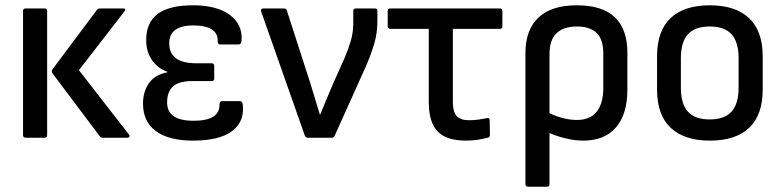

<svg xmlns="http://www.w3.org/2000/svg" viewBox="-20 -520 2956 725"><path d="M368 0Q361 0 357 -5L179 -242Q173 -251 178 -258L347 -484Q351 -488 359 -488H445Q458 -488 450 -477L278 -255L467 -12Q471 -7 468.5 -3.5Q466 0 460 0ZM77 0Q67 0 67 -10V-479Q67 -488 77 -488H149Q158 -488 158 -479V-10Q158 0 149 0Z M709 11Q618 11 569 -24.5Q520 -60 520 -129Q520 -174 542.5 -206Q565 -238 612 -247V-249Q575 -262 553.5 -293.5Q532 -325 532 -369Q532 -435 575.5 -467.5Q619 -500 709 -500Q799 -500 848 -463.5Q897 -427 892 -366Q891 -352 880 -352H811Q802 -352 802 -365Q803 -394 779.5 -409Q756 -424 709 -424Q666 -424 642.5 -407.5Q619 -391 619 -356Q619 -319 644.5 -300Q670 -281 723 -281H779Q789 -281 789 -271V-223Q789 -214 779 -214H708Q656 -214 633.5 -194Q611 -174 611 -133Q611 -99 635.5 -81.5Q660 -64 712 -64Q760 -64 784.5 -79Q809 -94 809 -125Q809 -138 817 -138H887Q896 -138 897 -122Q903 -59 855 -24Q807 11 709 11Z M1142 0Q1134 0 1131 -8L966 -477Q963 -488 975 -488H1052Q1061 -488 1063 -481L1152 -205Q1161 -176 1170 -146Q1179 -116 1188 -87H1189Q1200 -114 1212 -143Q1224 -172 1236 -200L1282 -303Q1296 -336 1305 -367Q1314 -398 1314 -435V-479Q1314 -488 1324 -488H1396Q1405 -488 1405 -479V-439Q1405 -395 1393 -354.5Q1381 -314 1361 -268L1244 -8Q1241 0 1233 0Z M1740 11Q1692 11 1661 -3.5Q1630 -18 1614.5 -50.5Q1599 -83 1599 -137V-411H1455Q1444 -411 1444 -420V-479Q1444 -488 1454 -488H1867Q1877 -488 1877 -479V-420Q1877 -411 1867 -411H1690V-135Q1690 -98 1704.5 -82Q1719 -66 1750 -66Q1770 -66 1787.5 -68.5Q1805 -71 1819 -74Q1829 -76 1829 -66L1830 -10Q1830 -1 1821 0Q1806 4 1785.5 7.5Q1765 11 1740 11Z M1974 185Q1964 185 1964 175V-319Q1964 -407 2013 -453.5Q2062 -500 2158 -500Q2254 -500 2301.5 -455Q2349 -410 2349 -321V-181Q2349 -89 2306 -39Q2263 11 2182 11Q2148 11 2109.5 1Q2071 -9 2043 -24L2041 -100Q2069 -84 2100 -75.5Q2131 -67 2158 -67Q2208 -67 2233 -98Q2258 -129 2258 -188V-319Q2258 -371 2233 -395.5Q2208 -420 2158 -420Q2109 -420 2082 -395Q2055 -370 2055 -316V175Q2055 185 2046 185Z M2660 11Q2564 11 2512.5 -37.5Q2461 -86 2461 -182V-307Q2461 -403 2512 -451.5Q2563 -500 2660 -500Q2757 -500 2808.5 -451.5Q2860 -403 2860 -307V-182Q2860 -86 2809 -37.5Q2758 11 2660 11ZM2660 -69Q2716 -69 2742.5 -98.5Q2769 -128 2769 -189V-300Q2769 -361 2742.5 -390.5Q2716 -420 2660 -420Q2604 -420 2577.5 -390.5Q2551 -361 2551 -300V-189Q2551 -128 2577.5 -98.5Q2604 -69 2660 -69Z"/></svg>

Font: Sofia Sans Semi Condensed Medium
Style: Regular
Weight: 500
Designer: Botio Nikoltchev, Ani Petrova
Foundry: lettersoup
Version: Version 4.100